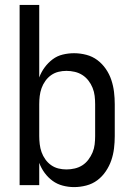

<svg xmlns="http://www.w3.org/2000/svg" viewBox="-20 -755 540 783"><path d="M282 8Q307 8 332 1.5Q357 -5 377 -20Q397 -35 411.5 -56.5Q426 -78 434 -101.5Q442 -125 445 -150Q448 -175 448 -200V-330Q448 -355 445 -380Q442 -405 434 -429Q426 -453 411.5 -474Q397 -495 377 -510Q357 -525 332 -531.5Q307 -538 282 -538Q259 -538 236 -532.5Q213 -527 194.5 -513Q176 -499 162 -480Q148 -461 140 -439V-735H60V0H140V-91Q148 -69 162 -50Q176 -31 194.5 -17.5Q213 -4 236 2Q259 8 282 8ZM251 -64Q234 -64 218 -68Q202 -72 188.5 -81.5Q175 -91 165 -105Q155 -119 149.5 -134.5Q144 -150 142 -167Q140 -184 140 -200V-330Q140 -347 142 -363.5Q144 -380 149.5 -395.5Q155 -411 165 -425Q175 -439 188.5 -448.5Q202 -458 218 -462Q234 -466 251 -466Q268 -466 285 -462Q302 -458 316 -449Q330 -440 340.5 -426.5Q351 -413 357.5 -397Q364 -381 366 -364Q368 -347 368 -330V-200Q368 -183 366 -166Q364 -149 357.5 -133.5Q351 -118 340.5 -104Q330 -90 316 -81Q302 -72 285 -68Q268 -64 251 -64Z"/></svg>

Font: Iosevka SS09
Style: Regular
Weight: 400
Monospace: yes
Designer: Belleve Invis
Foundry: Belleve Invis
Version: Version 5.2.1; ttfautohint (v1.8.3)